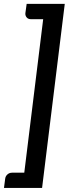

<svg xmlns="http://www.w3.org/2000/svg" viewBox="-51 -792 370 965"><path d="M160.5 152.5H-31L-25 106.5Q-23.5 93.5 -13.8 84.8Q-4 76 9.5 76H71L166 -695.5H104.5Q90.5 -695.5 83 -704.5Q75.5 -713.5 76.5 -725.5L83 -772.5H274.5Z"/></svg>

Font: Lato 2
Style: Bold Italic
Weight: 700
Italic angle: -7°
Designer: Lukasz Dziedzic with Adam Twardoch and Botio Nikoltchev
Foundry: tyPoland Lukasz Dziedzic
Version: Version 2.015; 2015-08-06; http://www.latofonts.com/